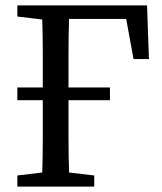

<svg xmlns="http://www.w3.org/2000/svg" viewBox="-20 -689 600 709"><path d="M44 -319V-366H138Q138 -432 138 -494Q138 -556 136 -617L44 -628V-669H523L530 -471H473L446 -619H235Q233 -555 233 -491Q233 -427 233 -366H386V-319H233V-309Q233 -245 233 -181Q233 -117 235 -52L328 -41V0H44V-41L136 -52Q138 -115 138 -179.5Q138 -244 138 -309V-319Z"/></svg>

Font: Source Serif Pro
Style: Regular
Weight: 400
Designer: Frank Grießhammer
Foundry: Adobe Systems Incorporated
Version: Version 2.000;PS 1.000;hotconv 16.6.51;makeotf.lib2.5.65220